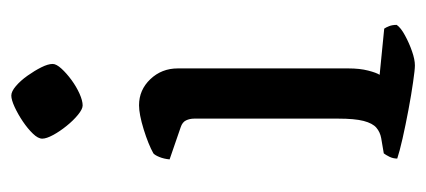

<svg xmlns="http://www.w3.org/2000/svg" viewBox="-232 -540 772 348"><g transform="rotate(-90 154.0 -366.0)"><path d="M209.4 0Q201.6 0 179 -3.3Q156.4 -6.5 128.8 -11.7Q101.2 -16.9 76.8 -22.4Q52.4 -28 40.6 -32Q40.6 -39.5 43.9 -46.2Q47.2 -52.8 50 -56.4L77.7 -61.1Q88.7 -63.1 96.6 -69.9Q104.5 -76.6 108.8 -92.9Q113 -109.1 113 -139.1V-399.9Q113 -408.1 109.8 -414.8Q106.6 -421.5 97.4 -424.5L39.1 -444.6Q40.1 -455 43.4 -463Q46.6 -471 50 -474Q66.3 -483.1 93.6 -491.6Q121 -500 137.2 -500Q165 -500 184.5 -479.5Q204 -459 204 -429.8V-120.5Q204 -100 200.1 -84.8Q196.2 -69.7 192.4 -63.9L276.1 -55.6Q278.4 -52.4 280.6 -46.7Q282.9 -41 282.9 -33Q277.7 -25.4 263.7 -17.9Q249.8 -10.3 235 -5.2Q220.2 0 209.4 0ZM136.9 -602.2Q130.3 -602.2 120 -610.6Q109.6 -619.1 99.8 -631.3Q89.9 -643.5 83.3 -655.7Q76.7 -667.9 76.7 -675.4Q76.7 -683 85.7 -692.3Q94.6 -701.6 107.7 -710.5Q120.9 -719.4 134.1 -725.5Q147.2 -731.5 154.8 -731.5Q162.3 -731.5 172.1 -723.1Q182 -714.6 190.9 -702Q199.9 -689.3 206 -677.1Q212.1 -664.9 212.1 -656.5Q212.1 -650 203.7 -640.7Q195.2 -631.4 183 -622.4Q170.8 -613.5 158.1 -607.8Q145.4 -602.2 136.9 -602.2Z"/></g></svg>

Font: Texturina Medium
Style: Regular
Weight: 500
Designer: Guillermo Torres Carreño
Foundry: Omnibus-Type
Version: Version 1.003